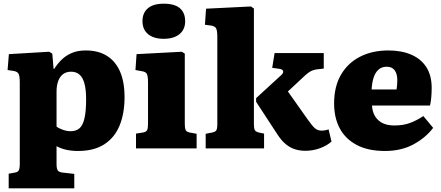

<svg xmlns="http://www.w3.org/2000/svg" viewBox="-20 -803 2389 1039"><path d="M27 216V137L60 131Q75 129 81 120Q87 111 87 83V-357Q87 -393 80 -404.5Q73 -416 54 -419L21 -424L28 -510L246 -523L263 -513L270 -430H273Q291 -458 314 -480.5Q337 -503 369 -516.5Q401 -530 444 -530Q511 -530 557.5 -501.5Q604 -473 629 -417Q654 -361 654 -277Q654 -190 627.5 -124.5Q601 -59 545 -22.5Q489 14 402 14Q368 14 338.5 7.5Q309 1 286 -12V85Q286 109 292.5 119Q299 129 320 131L382 138V216ZM362 -93Q393 -93 411 -109.5Q429 -126 437.5 -164.5Q446 -203 446 -265Q446 -318 437 -351Q428 -384 410 -399.5Q392 -415 365 -415Q339 -415 321.5 -402Q304 -389 295 -364.5Q286 -340 286 -307V-118Q299 -108 320.5 -100.5Q342 -93 362 -93Z M716 0V-80L754 -86Q771 -89 776 -98.5Q781 -108 781 -134V-356Q781 -390 775 -402.5Q769 -415 746 -418L713 -424L719 -510L964 -523L980 -513V-133Q980 -111 984 -100.5Q988 -90 1006 -86L1044 -79V0ZM866 -593Q812 -593 781.5 -618Q751 -643 751 -689Q751 -733 780 -758Q809 -783 866 -783Q925 -783 953.5 -758.5Q982 -734 982 -688Q982 -643 951 -618Q920 -593 866 -593Z M1632 13Q1603 13 1577 5Q1551 -3 1528 -21.5Q1505 -40 1483 -73L1366 -252V-272L1498 -393Q1514 -406 1512.5 -416.5Q1511 -427 1495 -430L1453 -436L1466 -516H1732V-432L1690 -427Q1673 -424 1659.5 -416.5Q1646 -409 1628 -392L1538 -308L1644 -158Q1667 -125 1682.5 -110.5Q1698 -96 1722 -96Q1729 -96 1738 -97.5Q1747 -99 1758 -103L1774 -37Q1751 -16 1713 -1.5Q1675 13 1632 13ZM1093 0V-79L1129 -86Q1144 -89 1150 -97Q1156 -105 1156 -132V-604Q1156 -637 1149.5 -649.5Q1143 -662 1120 -665L1089 -669L1095 -756L1338 -768L1354 -757V-132Q1354 -109 1358.5 -99.5Q1363 -90 1384 -85L1409 -80V0Z M2063 14Q1972 14 1910.5 -18.5Q1849 -51 1818.5 -108.5Q1788 -166 1788 -243Q1788 -336 1826 -400Q1864 -464 1930 -497Q1996 -530 2081 -530Q2153 -530 2206 -507Q2259 -484 2287.5 -439Q2316 -394 2316 -328Q2316 -304 2314 -278.5Q2312 -253 2307 -232H1993Q1995 -197 2010.5 -172.5Q2026 -148 2052 -136Q2078 -124 2113 -124Q2162 -124 2198.5 -137.5Q2235 -151 2271 -175L2324 -111Q2283 -57 2217 -21.5Q2151 14 2063 14ZM1991 -319H2126Q2128 -333 2129 -345Q2130 -357 2130 -369Q2130 -404 2115.5 -423Q2101 -442 2073 -442Q2046 -442 2028.5 -426.5Q2011 -411 2002 -383.5Q1993 -356 1991 -319Z"/></svg>

Font: Literata 18pt ExtraBold
Style: Regular
Weight: 800
Designer: Latin by Veronika Burian and Jose Scaglione. Greek by Irene Vlachou. Cyrillic by Vera Evstafieva.
Foundry: TypeTogether
Version: Version 3.103;gftools[0.9.29]